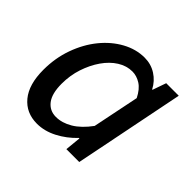

<svg xmlns="http://www.w3.org/2000/svg" viewBox="-131 -645 801 801"><g transform="rotate(45 270.0 -244.5)"><path d="M177 12Q113 12 75 -34Q37 -80 37 -166Q37 -236 59 -297Q81 -358 118 -403.5Q155 -449 202.5 -475Q250 -501 300 -501Q338 -501 368.5 -481.5Q399 -462 416 -429H418L439 -489H513L415 0H339L346 -70H343Q308 -33 264.5 -10.5Q221 12 177 12ZM213 -64Q249 -64 285 -85.5Q321 -107 354 -152L396 -358Q378 -394 354 -409Q330 -424 305 -424Q271 -424 240 -404.5Q209 -385 185 -350.5Q161 -316 146.5 -272Q132 -228 132 -179Q132 -121 154 -92.5Q176 -64 213 -64Z"/></g></svg>

Font: Source Sans 3 ExtraLight Medium
Style: Italic
Weight: 500
Italic angle: -11°
Version: Version 3.052;hotconv 1.1.0;makeotfexe 2.6.0